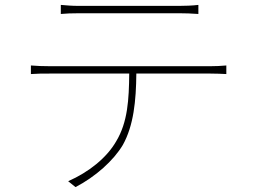

<svg xmlns="http://www.w3.org/2000/svg" viewBox="-20 -733 1040 783"><path d="M228 -713V-676C249 -678 272 -679 304 -679C355 -679 658 -679 710 -679C733 -679 764 -678 789 -676V-713C765 -710 733 -709 710 -709C658 -709 355 -709 302 -709C271 -709 253 -711 228 -713ZM106 -466V-431C133 -433 153 -433 184 -433H507C506 -328 501 -235 454 -157C415 -89 342 -31 258 6L288 30C369 -12 443 -78 481 -142C525 -221 535 -322 536 -433H838C859 -433 884 -432 903 -431V-466C881 -464 859 -463 838 -463C791 -463 237 -463 184 -463C153 -463 131 -464 106 -466Z"/></svg>

Font: Harano Aji Gothic ExtraLight
Style: Regular
Weight: 250
Foundry: Masamichi Hosoda
Version: HaranoAjiGothic-ExtraLight version 20230610;ttx 4.39.4